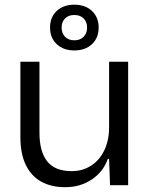

<svg xmlns="http://www.w3.org/2000/svg" viewBox="-20 -787 641 816"><path d="M66.7 -203.1V-524.7H147.7V-223Q147.7 -143 180.5 -101.4Q213.3 -59.7 284.6 -59.7Q331.4 -59.7 367.5 -83.2Q403.6 -106.7 423.6 -148.8Q443.6 -190.9 443.6 -245.3V-524.7H524.6V0H447.7L443.6 -111.9H438.4Q418.3 -56 369.4 -23.7Q320.4 8.6 256.6 8.6Q197.6 8.6 154.9 -15.2Q112.3 -39 89.5 -86.4Q66.7 -133.7 66.7 -203.1ZM192.7 -669.9Q192.7 -713.6 221 -740.4Q249.3 -767.1 295.9 -767.1Q342.6 -767.1 370.9 -740.4Q399.3 -713.6 399.3 -669.9Q399.3 -626.1 371 -599.4Q342.7 -572.6 296.1 -572.6Q249.4 -572.6 221.1 -599.4Q192.7 -626.1 192.7 -669.9ZM350.1 -669.8Q350.1 -693.9 335.5 -708.6Q320.9 -723.3 296 -723.3Q271.1 -723.3 256.5 -708.6Q241.9 -693.9 241.9 -669.8Q241.9 -645.7 256.5 -630.7Q271.1 -615.7 296 -615.7Q320.9 -615.7 335.5 -630.7Q350.1 -645.7 350.1 -669.8Z"/></svg>

Font: Mona Sans VF XLt
Style: Regular
Weight: 200
Designer: Deni Anggara
Foundry: GitHub
Version: Version 2.000;Glyphs 3.2.3 (3260)